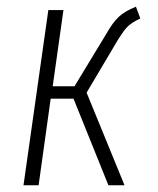

<svg xmlns="http://www.w3.org/2000/svg" viewBox="-20 -552 470 572"><path d="M398 -497Q370 -484 357 -469.5Q344 -455 324 -421L238 -276L351 0H303L199 -258H131L95 0H50L124 -522H169L137 -295H202L296 -450Q315 -484 333.5 -501.5Q352 -519 385 -532Z"/></svg>

Font: Fira Sans Extra Condensed ExtraLight
Style: Italic
Weight: 275
Width: 3
Italic angle: -8°
Designer: Carrois Corporate & Edenspiekermann AG
Foundry: Carrois Corporate GbR & Edenspiekermann AG
Version: Version 4.203